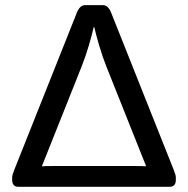

<svg xmlns="http://www.w3.org/2000/svg" viewBox="-20 -720 725 740"><path d="M51.3 0Q26.9 0 26.9 -26.9V-36.6Q26.9 -44.9 34.7 -64.5L275.9 -670.4Q287.6 -700.2 308.1 -700.2H376.5Q397 -700.2 408.7 -670.4L649.9 -64.5Q657.7 -44.9 657.7 -36.6V-26.9Q657.7 0 633.3 0ZM142.1 -79.1Q155.3 -80.1 181.2 -80.1H503.4Q529.3 -80.1 542.5 -79.1V-81.1L391.1 -460.9Q375 -501 362.3 -544.4Q349.6 -587.9 343.3 -615.7H341.3Q335 -587.9 322.3 -544.4Q309.6 -501 293.5 -460.9L142.1 -81.1Z"/></svg>

Font: Istok
Style: Regular
Weight: 500
Designer: Andrey V. Panov
Foundry: Andrey V. Panov
Version: Version 1.0.3